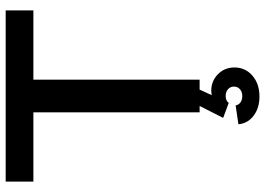

<svg xmlns="http://www.w3.org/2000/svg" viewBox="-152 -588 956 693"><g transform="rotate(-90 326.5 -242.0)"><path d="M17 -600V-700H635V-600H385V0H349L329 44Q339 42 345 42Q380 42 404.5 66Q429 90 429 126Q429 165 399.5 190.5Q370 216 324 216Q283 216 255 195Q227 174 224 140L292 130Q294 141 303 147.5Q312 154 326 154Q341 154 350.5 145.5Q360 137 360 124Q360 111 350.5 102.5Q341 94 326 94Q309 94 301 105L247 85L290 0H267V-600Z"/></g></svg>

Font: MedMera Sans Semibold
Style: Regular
Weight: 600
Designer: Kasper Nordkvist
Foundry: UNCUT.wtf
Version: Version 1.300